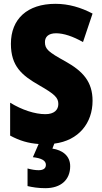

<svg xmlns="http://www.w3.org/2000/svg" viewBox="-20 -744 531 1004"><path d="M347 125C347 71 307 41 254 33L264 7C392 -9 464 -101 464 -217C464 -317 413 -372 322 -423C233 -472 215 -487 215 -524C215 -550 232 -570 273 -570C313 -570 361 -554 414 -524L464 -673C403 -705 339 -724 270 -724C123 -724 37 -645 37 -515C37 -398 94 -350 185 -298C267 -251 285 -233 285 -200C285 -169 263 -147 217 -147C163 -147 95 -169 33 -207V-35C83 -8 128 5 182 9L152 78C196 83 220 95 220 118C220 137 206 146 182 146C165 146 146 143 124 137V229C149 235 180 240 217 240C300 240 347 195 347 125Z"/></svg>

Font: Noto Sans Sinhala UI Condensed Black
Style: Regular
Weight: 900
Width: 3
Designer: Jelle Bosma - Monotype Design Team
Foundry: Monotype Imaging Inc.
Version: Version 2.006